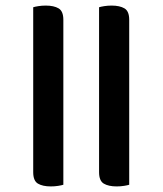

<svg xmlns="http://www.w3.org/2000/svg" viewBox="-20 -648 585 688"><path d="M207 14Q201 16 188.5 18Q176 20 162 20Q133 20 116 10Q99 0 99 -31V-622Q105 -624 117.5 -626Q130 -628 144 -628Q173 -628 190 -618Q207 -608 207 -577ZM443 14Q437 16 424.5 18Q412 20 398 20Q369 20 352 10Q335 0 335 -31V-622Q341 -624 353.5 -626Q366 -628 380 -628Q409 -628 426 -618Q443 -608 443 -577Z"/></svg>

Font: Baloo Da 2 SemiBold
Style: Regular
Weight: 600
Designer: Noopur Datye, Sulekha Rajkumar and Ek Type
Foundry: Ek Type
Version: Version 1.640;hotconv 1.0.111;makeotfexe 2.5.65597; ttfautoh